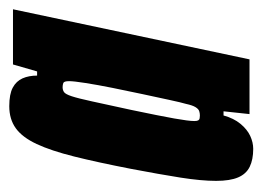

<svg xmlns="http://www.w3.org/2000/svg" viewBox="-96 -462 566 414"><g transform="rotate(-90 187.0 -255.0)"><path d="M73 8Q50 8 34.5 0.5Q19 -7 11.5 -24.5Q4 -42 4 -72Q4 -104 11 -148.5Q18 -193 30 -256Q44 -328 56.5 -378Q69 -428 83.5 -459Q98 -490 117.5 -504Q137 -518 165 -518Q191 -518 205 -510.5Q219 -503 225 -489.5Q231 -476 231 -458H240L255 -510H374L266 0H148L154 -56H145Q139 -34 127 -19.5Q115 -5 101 1.5Q87 8 73 8ZM145 -107Q150 -107 154.5 -108.5Q159 -110 163 -116.5Q167 -123 170 -137Q173 -147 178.5 -172.5Q184 -198 191 -230.5Q198 -263 204.5 -295.5Q211 -328 215 -353.5Q219 -379 219 -389Q219 -400 215 -401.5Q211 -403 206 -403Q200 -403 195.5 -400Q191 -397 186.5 -383.5Q182 -370 175.5 -340Q169 -310 157 -255Q144 -193 138.5 -162Q133 -131 133 -119Q133 -113 134.5 -110.5Q136 -108 139 -107.5Q142 -107 145 -107Z"/></g></svg>

Font: Saira UltraCondensed Black
Style: Italic
Weight: 900
Width: 1
Italic angle: -12°
Designer: Hector Gatti with collaboration of the Omnibus-Type team
Foundry: Omnibus-Type
Version: Version 1.101